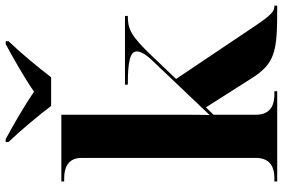

<svg xmlns="http://www.w3.org/2000/svg" viewBox="-180 -816 996 676"><g transform="rotate(-90 318.0 -478.0)"><path d="M283 -796H384C418 -841 474 -908 511 -946V-956H501C458 -933 383 -891 333 -856C283 -891 209 -933 166 -956H156V-946C193 -908 249 -841 283 -796ZM17 0H335V-10H323C294 -10 252 -18 252 -75V-224L278 -251L381 -89C433 -7 476 0 622 0H636V-10H634C617 -10 604 -19 564 -79L378 -356L459 -441C531 -517 555 -526 600 -526V-536H358V-526C440 -526 475 -518 475 -494C475 -482 466 -464 444 -441L251 -238C252 -269 252 -298 252 -328V-760H17V-750H29C57 -750 100 -742 100 -689V-75C100 -18 58 -10 29 -10H17Z"/></g></svg>

Font: Noto Serif Display
Style: Bold
Weight: 700
Designer: Monotype Design Team
Foundry: Monotype Imaging Inc.
Version: Version 2.009